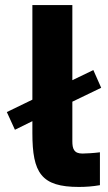

<svg xmlns="http://www.w3.org/2000/svg" viewBox="-20 -730 428 759"><path d="M306 -123C272 -123 266 -142 266 -172V-328L380 -383L349 -453L266 -413V-710H108V-336L7 -287L39 -217L108 -251V-204C108 -46 143 9 292 9C319 9 347 7 375 2V-128C354 -125 319 -123 306 -123Z"/></svg>

Font: LT Wave Text Black
Style: Regular
Weight: 900
Designer: Daniel Lyons
Version: Version 2.5 (Glyphs App)